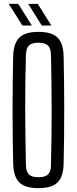

<svg xmlns="http://www.w3.org/2000/svg" viewBox="-20 -973 400 1000"><path d="M180 7Q110.5 7 80.2 -23.2Q50 -53.5 48.5 -123Q47 -194.5 46.2 -263.2Q45.5 -332 45.5 -400Q45.5 -468 46.2 -536.5Q47 -605 48.5 -677Q50 -746.5 80.2 -776.8Q110.5 -807 180 -807Q250 -807 280.2 -776.8Q310.5 -746.5 311.5 -677Q313 -605 313.8 -536.2Q314.5 -467.5 314.5 -399.8Q314.5 -332 313.8 -263.2Q313 -194.5 311.5 -123Q310.5 -53.5 280.2 -23.2Q250 7 180 7ZM180 -50Q215 -50 230 -64.2Q245 -78.5 245.5 -113Q247.5 -186.5 248.2 -258.8Q249 -331 249 -402.2Q249 -473.5 248 -544.8Q247 -616 245.5 -687Q245 -721.5 229.8 -736Q214.5 -750.5 180 -750.5Q146 -750.5 131 -736Q116 -721.5 115 -687Q113 -616 112 -544.8Q111 -473.5 111.2 -402.2Q111.5 -331 112.5 -258.8Q113.5 -186.5 115 -113Q116 -78.5 131 -64.2Q146 -50 180 -50ZM197.5 -840 127 -953H176.5L247.5 -840ZM96.5 -840 25.5 -953H75L146 -840Z"/></svg>

Font: Big Shoulders Display Thin
Style: Regular
Weight: 400
Version: Version 2.002